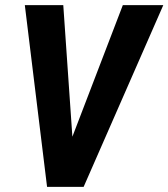

<svg xmlns="http://www.w3.org/2000/svg" viewBox="-20 -731 659 751"><path d="M248.5 -158.2 460.4 -710.9H618.7L307.1 0H203.6ZM227.5 -710.9 266.6 -146 264.2 0H164.1L77.1 -710.9Z"/></svg>

Font: Roboto Condensed
Style: Bold Italic
Weight: 700
Italic angle: -12°
Designer: Christian Robertson
Foundry: Google
Version: Version 3.0